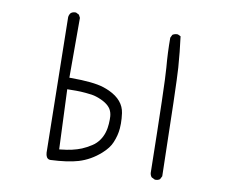

<svg xmlns="http://www.w3.org/2000/svg" viewBox="-82 -852 1164 974"><g transform="rotate(10 500.0 -365.0)"><path d="M256.8 -356.9Q279.3 -357.4 302.7 -357.4Q326.2 -357.4 352.1 -355Q387.2 -352.5 407.7 -345.7Q465.8 -326.7 484.9 -295.4Q494.1 -279.3 495.6 -259.3Q496.1 -250.5 496.1 -243.2Q496.1 -220.2 492.7 -198.7Q484.4 -148.9 452.1 -116.7Q442.9 -107.4 431.2 -100.1Q407.2 -84.5 382.8 -74.2Q338.9 -56.2 278.3 -50.3L269.5 -49.3ZM555.2 -232.9Q555.2 -258.3 551.3 -286.1Q542 -351.6 466.8 -386.7Q451.7 -393.6 434.1 -399.4Q380.4 -416.5 265.6 -416.5H257.3V-724.6L249.5 -739.7L233.9 -747.6Q231.9 -748 228 -748Q224.1 -748 218.3 -746.3Q212.4 -744.6 207 -740.2Q199.2 -731 197.8 -718.3L209.5 -22Q211.4 5.4 228 10.3Q231 10.7 234.4 11.2Q323.7 7.3 377.4 -8.8Q438.5 -27.3 488.3 -71.8Q522.9 -102.5 535.6 -133.8Q551.3 -170.9 554.2 -207.5Q555.2 -220.2 555.2 -232.9ZM776.9 17.6Q791 17.6 799.8 10.3L808.1 -5.9Q798.3 -481.4 792.5 -562.5Q786.6 -643.6 776.4 -721.2L762.2 -728Q760.3 -728.5 758.8 -728.5Q744.6 -728.5 733.9 -721.2L726.1 -705.1Q726.1 -628.4 732.9 -552.2Q739.7 -476.1 747.6 -12.2Q749 0 756.3 8.8L772.9 17.1Q774.9 17.6 776.9 17.6Z"/></g></svg>

Font: NaikaiFont
Style: Light
Weight: 300
Version: Version 1.89